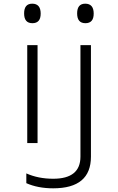

<svg xmlns="http://www.w3.org/2000/svg" viewBox="-20 -777 640 1043"><path d="M489 -703Q489 -757 443 -757Q399 -757 399 -704Q399 -651 444 -651Q489 -651 489 -703ZM201 -703Q201 -757 155 -757Q111 -757 111 -704Q111 -651 156 -651Q201 -651 201 -703ZM184 0V-532H128V0ZM474 74V-532H417V74Q417 194 269 194Q188 194 123 165V218Q186 246 269 246Q474 246 474 74Z"/></svg>

Font: Noto Sans Mono UI Light
Style: Regular
Weight: 300
Designer: Monotype Design team
Foundry: Monotype Imaging Inc.
Version: 1.000